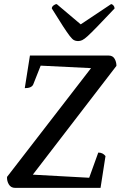

<svg xmlns="http://www.w3.org/2000/svg" viewBox="-20 -910 584 930"><path d="M53 0Q33 0 23 -16.5Q13 -33 14 -53L421 -580L177 -592L141 -501Q133 -483 100 -483L125 -641H506Q526 -641 535 -625.5Q544 -610 544 -591L139 -64L412 -49L456 -171Q478 -171 491 -154L467 0ZM358 -711Q347 -711 338.5 -715.5Q330 -720 318 -735.5Q306 -751 285.5 -782.5Q265 -814 231 -869Q231 -877 239 -883.5Q247 -890 255 -890L371 -792L518 -890Q524 -890 529.5 -883.5Q535 -877 535 -869Q483 -814 452.5 -782.5Q422 -751 405 -735.5Q388 -720 378 -715.5Q368 -711 358 -711Z"/></svg>

Font: Petrona Medium
Style: Italic
Weight: 500
Italic angle: -9°
Designer: Ringo R. Seeber
Foundry: Ringo R. Seeber
Version: Version 2.001; ttfautohint (v1.8.3)